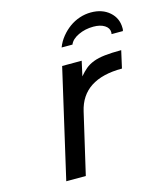

<svg xmlns="http://www.w3.org/2000/svg" viewBox="-106 -776 723 854"><g transform="rotate(-15 255.5 -348.5)"><path d="M208 -500H298L283 -432Q298 -450 313.5 -463Q329 -476 351 -484.5Q373 -493 404 -496.5Q435 -500 480 -500L462 -420Q280 -420 248 -280L183 0H93ZM457 -580Q458 -583 458 -588Q458 -608 438.5 -620.5Q419 -633 387 -633Q349 -633 317.5 -618Q286 -603 277 -580H227Q237 -606 254.5 -627.5Q272 -649 293.5 -664.5Q315 -680 340.5 -688.5Q366 -697 393 -697Q445 -697 478 -668Q511 -639 511 -594Q511 -593 511 -589Q511 -585 509 -580Z"/></g></svg>

Font: Perun
Style: Italic
Weight: 400
Italic angle: -12°
Foundry: Copyright (c) Stefan Peev, Context Ltd, 2016
Version: Version 1.027